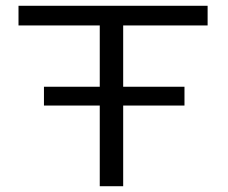

<svg xmlns="http://www.w3.org/2000/svg" viewBox="-20 -644 790 664"><path d="M132 -279V-344H325V-556H44V-624H698V-556H406V-344H618V-279H406V0H325V-279Z"/></svg>

Font: Inconsolata ExtraExpanded
Style: Regular
Weight: 400
Width: 8
Monospace: yes
Designer: Raph Levien, Cyreal, Brenton Simpson
Foundry: Raph Levien, Cyreal, Google
Version: Version 3.000; ttfautohint (v1.8.2.53-6de2)